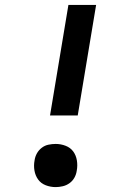

<svg xmlns="http://www.w3.org/2000/svg" viewBox="-20 -755 540 783"><path d="M184 -284 259 -735H372L297 -284ZM207 8Q186 8 166.5 0.5Q147 -7 135.5 -23Q124 -39 120.5 -59.5Q117 -80 121 -101Q123 -116 130.5 -129.5Q138 -143 150.5 -152.5Q163 -162 178 -165Q193 -168 207 -168Q228 -168 247.5 -160.5Q267 -153 278.5 -137.5Q290 -122 293.5 -101Q297 -80 293 -59Q291 -44 283.5 -30.5Q276 -17 263.5 -8Q251 1 236 4.5Q221 8 207 8Z"/></svg>

Font: Iosevka Gothic
Style: Bold Italic
Weight: 700
Italic angle: -9°
Monospace: yes
Designer: Belleve Invis
Foundry: Belleve Invis
Version: Version 15.5.1; ttfautohint (v1.8.4)